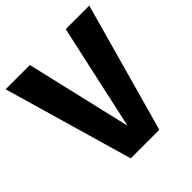

<svg xmlns="http://www.w3.org/2000/svg" viewBox="-199 -831 969 969"><g transform="rotate(-45 285.5 -346.5)"><path d="M584 -693 391 0H187L-13 -693H160L292 -128L416 -693Z"/></g></svg>

Font: FiraGO
Style: Bold
Weight: 700
Designer: bBox Type
Foundry: bBox Type GmbH
Version: Version 1.001;PS 001.001;hotconv 1.0.88;makeotf.lib2.5.64775